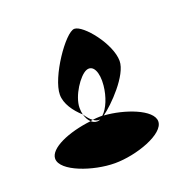

<svg xmlns="http://www.w3.org/2000/svg" viewBox="-97 -788 674 686"><g transform="rotate(-20 240.0 -444.5)"><path d="M32 -282C32 -234 146 -194 228 -194C310 -194 424 -234 424 -282C424 -327 324 -363 248 -368C285 -394 368 -478 368 -532C368 -597 289 -695 255 -695C221 -695 126 -557 126 -491C126 -457 150 -423 179 -397C177 -405 176 -413 176 -423C176 -468 219 -532 246 -542C273 -552 289 -519 284 -469C280 -428 264 -388 243 -369H234C225 -369 215 -368 206 -367C213 -361 221 -359 227 -359C229 -359 230 -359 232 -360L227 -357C216 -354 206 -357 197 -365C109 -355 32 -321 32 -282ZM179 -397C183 -383 189 -372 197 -365C200 -366 203 -366 206 -367C196 -373 188 -384 179 -397Z"/></g></svg>

Font: Ampere
Style: SCUltCnd
Weight: 400
Version: Version 1